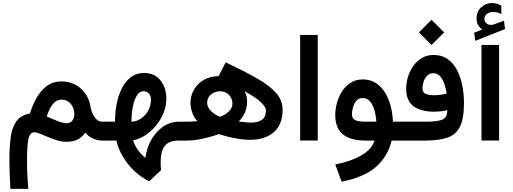

<svg xmlns="http://www.w3.org/2000/svg" viewBox="-20 -905 3302 1236"><path d="M563 -216.3Q568.4 -181.6 588.4 -151.6Q608.4 -121.6 638.2 -121.6H651.4V0H637.7Q607.4 0 577.4 -13.9Q547.4 -27.8 528.8 -51.8Q509.3 -22 480 -7.1Q450.7 7.8 405.3 7.8Q377.9 7.8 347.9 -1.5Q317.9 -10.7 289.8 -22.7Q261.7 -34.7 238.3 -43.9Q214.8 -53.2 200.7 -53.2Q171.4 -53.2 162.6 -7.8Q153.8 37.6 153.8 124Q153.8 182.1 156.7 230.7Q159.7 279.3 162.1 311H46.9Q43.9 261.2 42.2 215.6Q40.5 169.9 40.5 126Q40.5 44.9 48.6 -18.8Q56.6 -82.5 84.7 -123Q112.8 -163.6 172.9 -174.3Q190.4 -231.9 217.8 -278.8Q245.1 -325.7 283.9 -353.3Q322.8 -380.9 374 -380.9Q448.2 -380.9 499.8 -335.7Q551.3 -290.5 563 -216.3ZM458.5 -171.4Q458.5 -209 435.5 -236.3Q412.6 -263.7 376 -263.7Q351.1 -263.7 332.8 -247.6Q314.5 -231.4 301.8 -206.5Q289.1 -181.6 280.8 -155.3Q321.3 -137.2 354.2 -124.5Q387.2 -111.8 406.7 -111.8Q434.1 -111.8 446.3 -129.2Q458.5 -146.5 458.5 -171.4Z M631.8 0V-121.6H720.7V-131.3Q720.7 -180.7 730.7 -233.6Q740.7 -286.6 762.5 -332.3Q784.2 -377.9 820.1 -406.5Q856 -435.1 907.7 -435.1Q975.1 -435.1 1012.9 -387.9Q1050.8 -340.8 1050.8 -269.5Q1050.8 -224.1 1033.4 -179.9Q1016.1 -135.7 985.8 -98.4Q955.6 -61 917.2 -35.4Q878.9 -9.8 836.9 -1.5Q845.2 27.3 866.5 58.3Q887.7 89.4 916 110.8Q924.8 45.4 955.1 -7.1Q985.4 -59.6 1031.2 -90.6Q1077.1 -121.6 1133.3 -121.6H1149.4V0H1132.3Q1067.9 0 1041 33.7Q1014.2 67.4 1014.2 140.1Q1014.2 151.9 1014.9 164.8Q1015.6 177.7 1016.6 190.4L940.4 262.2Q889.6 237.3 845.9 196.3Q802.2 155.3 771.7 104.5Q741.2 53.7 729.5 0ZM903.8 -317.9Q877.9 -317.9 860.6 -289.3Q843.3 -260.7 835 -217.8Q826.7 -174.8 826.7 -131.8V-121.1Q860.8 -123 889.2 -142.8Q917.5 -162.6 934.6 -194.3Q951.7 -226.1 951.7 -262.7Q951.7 -288.6 938.5 -303.2Q925.3 -317.9 903.8 -317.9Z M1388.7 -41.5Q1345.2 -25.9 1288.6 -12.9Q1231.9 0 1178.2 0H1129.9V-121.6H1171.9Q1212.9 -121.6 1251 -125Q1229 -147.5 1217.5 -179.9Q1206.1 -212.4 1206.1 -242.7Q1206.1 -287.6 1228 -326.7Q1250 -365.7 1290.5 -389.9Q1331.1 -414.1 1387.2 -415L1433.1 -503.9Q1552.7 -446.8 1634.3 -400.4Q1715.8 -354 1757.6 -306.4Q1799.3 -258.8 1799.3 -197.3Q1799.3 -103 1742.2 -54Q1685.1 -4.9 1589.8 -4.9Q1555.7 -4.9 1518.3 -10.7Q1481 -16.6 1447 -25.1Q1413.1 -33.7 1388.7 -41.5ZM1517.1 -123Q1539.1 -119.6 1562 -117.7Q1585 -115.7 1598.6 -115.7Q1638.7 -115.7 1665.3 -133.5Q1691.9 -151.4 1691.9 -194.3Q1691.9 -215.8 1661.1 -245.6Q1630.4 -275.4 1555.2 -317.4Q1570.8 -286.6 1570.8 -252.9Q1570.8 -211.9 1556.4 -180.2Q1542 -148.4 1517.1 -123ZM1313.5 -243.7Q1313.5 -215.8 1337.9 -190.9Q1362.3 -166 1397 -153.3Q1426.3 -163.1 1451.2 -185.8Q1476.1 -208.5 1476.1 -237.3Q1476.1 -272 1453.4 -294.7Q1430.7 -317.4 1397.9 -317.4Q1362.3 -317.4 1337.9 -296.4Q1313.5 -275.4 1313.5 -243.7Z M2025.4 -680.2V-0.5H1912.1V-680.2Z M2315.4 -393.6Q2375.5 -393.6 2417.5 -357.4Q2459.5 -321.3 2482.9 -259.8Q2506.3 -198.2 2509.8 -121.6H2554.7V0H2501Q2477.1 101.1 2401.4 168.5Q2325.7 235.8 2179.2 264.6L2138.2 153.8Q2237.3 134.8 2305.2 95.9Q2373 57.1 2391.1 0H2333.5Q2237.3 0 2187.7 -39.8Q2138.2 -79.6 2138.2 -165.5Q2138.2 -202.1 2148.9 -241.9Q2159.7 -281.7 2181.6 -316.2Q2203.6 -350.6 2236.8 -372.1Q2270 -393.6 2315.4 -393.6ZM2331.5 -121.6H2402.8Q2399.9 -162.1 2389.9 -196.8Q2379.9 -231.4 2361.6 -252.7Q2343.3 -273.9 2314.5 -273.9Q2288.6 -273.9 2273.4 -255.6Q2258.3 -237.3 2252 -212.9Q2245.6 -188.5 2245.6 -169.9Q2245.6 -141.1 2267.8 -131.3Q2290 -121.6 2331.5 -121.6Z M2757.8 -777.8 2839.4 -696.3 2757.8 -615.2 2676.8 -696.3ZM2720.7 -121.6Q2790.5 -121.6 2824.7 -133.8Q2858.9 -146 2859.4 -195.8Q2818.8 -186 2773.9 -186Q2689 -186 2641.8 -221.2Q2594.7 -256.3 2594.7 -332.5Q2594.7 -371.1 2606.4 -409.9Q2618.2 -448.7 2640.9 -480.7Q2663.6 -512.7 2696.3 -532Q2729 -551.3 2771 -551.3Q2824.7 -551.3 2862.1 -524.4Q2899.4 -497.6 2922.6 -452.9Q2945.8 -408.2 2956.3 -353Q2966.8 -297.9 2966.8 -240.7Q2966.8 -140.6 2940.7 -88.9Q2914.6 -37.1 2859.1 -18.6Q2803.7 0 2714.8 0H2535.2V-121.6ZM2775.4 -292Q2814 -292 2855.5 -302.7Q2851.6 -330.6 2841.8 -360.8Q2832 -391.1 2814.7 -412.4Q2797.4 -433.6 2770 -433.6Q2746.1 -433.6 2730.5 -418Q2714.8 -402.3 2707.3 -380.1Q2699.7 -357.9 2699.7 -337.4Q2699.7 -309.1 2720.5 -300.5Q2741.2 -292 2775.4 -292Z M3084 -714.4Q3067.4 -727.5 3057.6 -743.9Q3047.9 -760.3 3047.9 -787.1Q3047.9 -830.1 3077.4 -857.7Q3106.9 -885.3 3145.5 -885.3Q3164.6 -885.3 3178.7 -881.1Q3192.9 -877 3207 -868.7L3207.5 -814.5Q3192.4 -822.3 3179.2 -825.2Q3166 -828.1 3152.3 -828.1Q3132.8 -828.1 3115.5 -815.9Q3098.1 -803.7 3098.1 -780.8Q3098.6 -767.1 3111.8 -754.4Q3125 -741.7 3151.4 -745.6Q3151.9 -745.6 3155.8 -746.6L3224.1 -771.5L3231.4 -718.3L3040 -642.1L3032.2 -694.3ZM3192.9 -615.7V-0.5H3079.6V-615.7Z"/></svg>

Font: Vazirmatn FD SemiBold
Style: Regular
Weight: 600
Designer: Saber Rastikerdar
Foundry: Saber Rastikerdar
Version: Version 33.001